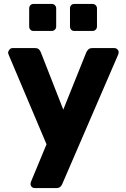

<svg xmlns="http://www.w3.org/2000/svg" viewBox="-20 -764 637 974"><path d="M357 -607Q347 -607 341 -613.5Q335 -620 335 -630V-721Q335 -731 341 -737.5Q347 -744 357 -744H449Q459 -744 465.5 -737.5Q472 -731 472 -721V-630Q472 -620 465.5 -613.5Q459 -607 449 -607ZM150 -607Q140 -607 134 -613.5Q128 -620 128 -630V-721Q128 -731 134 -737.5Q140 -744 150 -744H242Q252 -744 258.5 -737.5Q265 -731 265 -721V-630Q265 -620 258.5 -613.5Q252 -607 242 -607ZM156 190Q147 190 141 184Q135 178 135 169Q135 167 135.5 164Q136 161 138 156L216 -32L24 -486Q21 -494 21 -498Q23 -507 29 -513.5Q35 -520 44 -520H158Q171 -520 177.5 -513.5Q184 -507 187 -499L301 -208L418 -499Q422 -507 428.5 -513.5Q435 -520 448 -520H560Q569 -520 575.5 -513.5Q582 -507 582 -499Q582 -495 579 -486L296 169Q293 177 286 183.5Q279 190 266 190Z"/></svg>

Font: Fz Rubik
Style: Bold
Weight: 700
Designer: Hubert and Fischer
Foundry: Hubert and Fischer
Version: Vit hóa bi FontZin.com